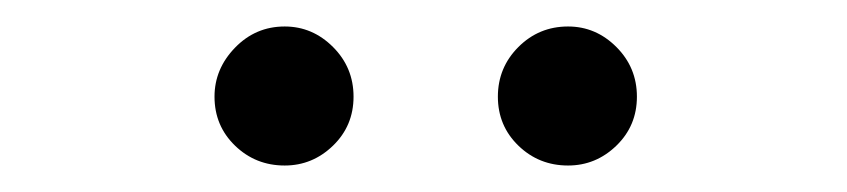

<svg xmlns="http://www.w3.org/2000/svg" viewBox="-20 -687 640 145"><path d="M195 -562Q173 -562 157.5 -577Q142 -592 142 -614Q142 -635 157.5 -651Q173 -667 195 -667Q216 -667 231.5 -651.5Q247 -636 247 -614Q247 -592 231.5 -577Q216 -562 195 -562ZM409 -562Q387 -562 371.5 -577Q356 -592 356 -614Q356 -636 371.5 -651.5Q387 -667 409 -667Q430 -667 445.5 -651.5Q461 -636 461 -614Q461 -592 445.5 -577Q430 -562 409 -562Z"/></svg>

Font: Inconsolata Expanded
Style: Regular
Weight: 400
Width: 7
Monospace: yes
Designer: Raph Levien, Cyreal, Brenton Simpson
Foundry: Raph Levien, Cyreal, Google
Version: Version 3.000; ttfautohint (v1.8.2.53-6de2)